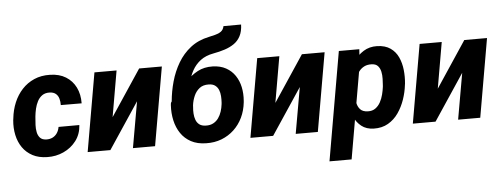

<svg xmlns="http://www.w3.org/2000/svg" viewBox="-58 -923 3355 1287"><g transform="rotate(-5 1620.0 -279.5)"><path d="M232.9 -108.4Q257.3 -107.9 275.9 -117.4Q294.4 -127 305.9 -144.5Q317.4 -162.1 321.3 -185.1L461.4 -185.5Q457.5 -124.5 424.1 -80.3Q390.6 -36.1 339.1 -12.5Q287.6 11.2 228.5 9.8Q171.4 8.8 130.4 -12.9Q89.4 -34.7 63.7 -71.5Q38.1 -108.4 27.8 -156.2Q17.6 -204.1 22.5 -256.3L24.4 -269.5Q30.3 -325.2 50.8 -374.3Q71.3 -423.3 105.7 -460.7Q140.1 -498 187.5 -518.8Q234.9 -539.6 293.9 -538.1Q356.4 -537.1 400.4 -510Q444.3 -482.9 467.3 -436.3Q490.2 -389.6 489.3 -329.1L349.1 -329.6Q349.6 -352.1 344 -372.6Q338.4 -393.1 323.5 -406Q308.6 -418.9 282.2 -419.9Q252 -420.9 231.9 -407Q211.9 -393.1 199.7 -369.9Q187.5 -346.7 181.4 -320.1Q175.3 -293.5 172.9 -269.5L171.9 -256.8Q169.9 -236.8 168.7 -211.7Q167.5 -186.5 172.1 -163.1Q176.8 -139.6 190.7 -124.5Q204.6 -109.4 232.9 -108.4Z M688 -218.8 893.6 -528.3H1046.4L954.6 0H805.7L860.4 -310.5L653.8 0H501L592.8 -528.3H741.7Z M1481.4 -761.7 1600.1 -762.2Q1598.6 -715.8 1582.5 -685.1Q1566.4 -654.3 1539.1 -635.3Q1511.7 -616.2 1475.8 -604.5Q1439.9 -592.8 1398.9 -585.4Q1345.7 -575.7 1311 -549.3Q1276.4 -522.9 1255.4 -484.9Q1234.4 -446.8 1223.9 -401.4Q1213.4 -356 1209 -307.6L1207 -289.6L1090.3 -270.5L1091.8 -289.1Q1097.7 -356 1116.2 -422.1Q1134.8 -488.3 1168.5 -545.4Q1202.1 -602.5 1253.7 -642.8Q1305.2 -683.1 1377.4 -698.2Q1397.9 -703.1 1420.2 -708.3Q1442.4 -713.4 1459.5 -725.3Q1476.6 -737.3 1481.4 -761.7ZM1385.3 -499Q1437.5 -497.6 1474.9 -476.8Q1512.2 -456.1 1535.4 -421.6Q1558.6 -387.2 1567.9 -343.5Q1577.1 -299.8 1573.2 -252L1572.3 -241.2Q1566.4 -186 1544.2 -139.6Q1522 -93.3 1485.8 -59.3Q1449.7 -25.4 1402.1 -6.8Q1354.5 11.7 1297.4 10.3Q1238.3 9.3 1196.3 -13.4Q1154.3 -36.1 1128.4 -74.5Q1102.5 -112.8 1091.6 -161.6Q1080.6 -210.4 1084 -264.2L1085 -274.9Q1086.9 -285.6 1097.4 -295.7Q1107.9 -305.7 1120.1 -315.2Q1132.3 -324.7 1138.7 -334.5Q1168.9 -377 1204.3 -415Q1239.7 -453.1 1283.9 -476.8Q1328.1 -500.5 1385.3 -499ZM1348.6 -380.9Q1310.5 -381.8 1286.4 -362.8Q1262.2 -343.8 1249 -313.2Q1235.8 -282.7 1231.9 -250L1231.4 -239.7Q1229 -217.8 1230.5 -194.8Q1231.9 -171.9 1239.3 -152.3Q1246.6 -132.8 1262.5 -120.6Q1278.3 -108.4 1306.2 -107.9Q1335 -106.9 1356 -118.2Q1377 -129.4 1390.9 -148.9Q1404.8 -168.5 1412.6 -192.6Q1420.4 -216.8 1423.3 -241.7L1424.3 -252Q1425.8 -273.4 1424.3 -296.1Q1422.9 -318.8 1415.3 -337.6Q1407.7 -356.4 1391.8 -368.4Q1376 -380.4 1348.6 -380.9Z M1783.2 -218.8 1988.8 -528.3H2141.6L2049.8 0H1900.9L1955.6 -310.5L1749 0H1596.2L1688 -528.3H1836.9Z M2367.2 -418.5 2259.3 203.1H2110.4L2237.3 -528.3H2375ZM2660.2 -272.9 2658.7 -262.7Q2653.3 -214.8 2636.7 -166.3Q2620.1 -117.7 2592 -77.1Q2564 -36.6 2522.5 -12.5Q2481 11.7 2424.8 10.3Q2375.5 8.8 2343.5 -16.4Q2311.5 -41.5 2293.5 -80.8Q2275.4 -120.1 2268.6 -165Q2261.7 -210 2262.7 -250L2265.1 -270.5Q2272.9 -314.5 2290.3 -361.8Q2307.6 -409.2 2335.9 -449.7Q2364.3 -490.2 2403.8 -515.1Q2443.4 -540 2495.6 -538.6Q2549.8 -537.1 2584.5 -512.9Q2619.1 -488.8 2637 -449.7Q2654.8 -410.6 2659.7 -364.3Q2664.6 -317.9 2660.2 -272.9ZM2510.3 -263.2 2511.2 -273.9Q2512.7 -293 2513.4 -317.6Q2514.2 -342.3 2509.3 -365.2Q2504.4 -388.2 2490.5 -403.8Q2476.6 -419.4 2448.7 -420.4Q2418.9 -421.4 2397.9 -410.6Q2377 -399.9 2362.8 -380.9Q2348.6 -361.8 2340.6 -337.9Q2332.5 -314 2328.6 -288.1L2321.8 -234.4Q2318.8 -205.1 2323 -176.5Q2327.1 -147.9 2344 -128.7Q2360.8 -109.4 2396 -108.4Q2426.3 -107.4 2447 -122.3Q2467.8 -137.2 2480.7 -161.1Q2493.7 -185.1 2500.5 -212.2Q2507.3 -239.3 2510.3 -263.2Z M2876 -218.8 3081.5 -528.3H3234.4L3142.6 0H2993.7L3048.3 -310.5L2841.8 0H2689L2780.8 -528.3H2929.7Z"/></g></svg>

Font: Roboto ExtraBold
Style: Italic
Weight: 800
Designer: Christian Robertson
Foundry: Google
Version: Version 3.009; 2024